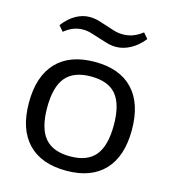

<svg xmlns="http://www.w3.org/2000/svg" viewBox="-113 -852 856 955"><g transform="rotate(15 314.5 -374.5)"><path d="M315 10Q186 10 117.5 -62Q49 -134 49 -270Q49 -406 117.5 -478Q186 -550 315 -550Q443 -550 511 -478Q579 -406 579 -270Q579 -134 511 -62Q443 10 315 10ZM315 -64Q404 -64 445 -114Q486 -164 486 -270Q486 -376 445 -425.5Q404 -475 315 -475Q226 -475 184.5 -425.5Q143 -376 143 -270Q143 -164 184.5 -114Q226 -64 315 -64ZM96 -681Q127 -721 161.5 -740Q196 -759 230 -759Q256 -759 278.5 -752.5Q301 -746 323 -738.5Q345 -731 366.5 -724.5Q388 -718 412 -718Q438 -718 462 -726.5Q486 -735 512 -755L536 -727Q506 -689 469 -669Q432 -649 395 -649Q372 -649 349 -655.5Q326 -662 303.5 -669.5Q281 -677 259 -683.5Q237 -690 215 -690Q191 -690 168 -681.5Q145 -673 120 -653Z"/></g></svg>

Font: Encode Sans Wide
Style: Regular
Weight: 400
Designer: Pablo Impallari, Andres Torresi
Foundry: Pablo Impallari, Andres Torresi
Version: Version 1.000; ttfautohint (v1.00) -l 8 -r 50 -G 200 -x 14 -